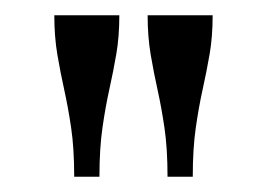

<svg xmlns="http://www.w3.org/2000/svg" viewBox="-20 -730 348 251"><path d="M136 -710H51Q51 -682 55 -658.5Q59 -635 64 -612.5Q69 -590 73 -563Q77 -536 77 -499H110Q110 -536 114 -563.5Q118 -591 123 -613.5Q128 -636 132 -659Q136 -682 136 -710ZM258 -710H173Q173 -682 177 -658.5Q181 -635 186 -612.5Q191 -590 195 -563Q199 -536 199 -499H232Q232 -536 236 -563.5Q240 -591 245 -613.5Q250 -636 254 -659Q258 -682 258 -710Z"/></svg>

Font: Roboto Serif 120pt ExtraCondensed
Style: Regular
Weight: 400
Width: 2
Designer: Greg Gazdowicz
Foundry: Commercial Type
Version: Version 1.008